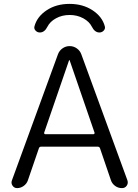

<svg xmlns="http://www.w3.org/2000/svg" viewBox="-20 -967 708 987"><path d="M519 -831Q522 -819 513 -809.5Q504 -800 491 -800Q467 -800 452 -830Q439 -856 408 -873Q377 -890 338 -890Q299 -890 268 -873Q237 -856 224 -830Q209 -800 185 -800Q172 -800 163 -809.5Q154 -819 157 -831Q170 -881 219.5 -914Q269 -947 337.5 -947Q406 -947 456 -914Q506 -881 519 -831ZM207 -285Q206 -282 208 -279.5Q210 -277 213 -277H460Q463 -277 465 -279.5Q467 -282 466 -285L338 -657Q338 -658 337 -658Q335 -658 335 -657ZM68 0Q53 0 44.5 -12.5Q36 -25 41 -39L278 -688Q285 -707 301.5 -718.5Q318 -730 338 -730Q358 -730 374.5 -718.5Q391 -707 398 -688L635 -40Q640 -25 631.5 -12.5Q623 0 607 0Q587 0 571.5 -11.5Q556 -23 550 -41L494 -205Q491 -213 482 -213H191Q183 -213 180 -205L123 -39Q117 -22 101.5 -11Q86 0 68 0Z"/></svg>

Font: Rounded Mplus 1c
Style: Regular
Weight: 400
Version: Version 1.059.20150529